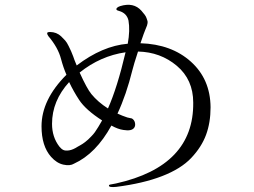

<svg xmlns="http://www.w3.org/2000/svg" viewBox="-20 -795 1040 786"><path d="M555 -618Q682 -614 761.5 -542.5Q841 -471 842 -356Q842 -293 823.5 -243Q805 -193 763 -148.5Q721 -104 643.5 -74Q566 -44 456 -30Q426 -27 426 -35Q426 -37 427 -38Q428 -39 431 -39.5Q434 -40 436.5 -40.5Q439 -41 444.5 -42Q450 -43 455 -44Q774 -115 771 -375Q771 -469 704 -525.5Q637 -582 545 -584Q527 -529 522 -508Q497 -407 461 -330Q483 -320 496 -316Q500 -314 508.5 -312.5Q517 -311 520 -310Q530 -304 532.5 -292.5Q535 -281 530 -273Q520 -257 485 -263Q463 -266 436 -281Q373 -166 283 -125Q267 -115 239.5 -121Q212 -127 189 -153Q150 -197 150 -278Q150 -387 252 -489Q239 -519 230 -553Q218 -600 178 -647Q173 -654 173 -659Q173 -664 185 -664Q198 -664 209.5 -659.5Q221 -655 230.5 -646Q240 -637 247 -629Q254 -621 261 -606.5Q268 -592 271 -585.5Q274 -579 279.5 -564.5Q285 -550 285 -549Q292 -532 294 -527Q399 -607 503 -616Q513 -671 506 -711Q499 -741 468 -750Q459 -752 457 -755.5Q455 -759 459 -763Q463 -767 472 -770Q527 -787 559 -751Q567 -742 572.5 -734.5Q578 -727 580 -720.5Q582 -714 583.5 -710Q585 -706 584 -700Q583 -694 582 -691Q581 -688 578 -681Q575 -674 574 -671Q571 -665 555 -618ZM299 -195Q301 -196 308 -200Q315 -204 318 -206Q321 -208 328.5 -213.5Q336 -219 341 -224Q346 -229 354 -237Q362 -245 368.5 -254Q375 -263 382.5 -275.5Q390 -288 398 -302Q331 -345 304 -386Q281 -421 263 -459Q193 -382 193 -288Q193 -234 223 -195Q231 -185 239.5 -181Q248 -177 263.5 -179.5Q279 -182 299 -195ZM354 -410Q381 -377 422 -351Q460 -436 494 -581Q391 -566 306 -498Q336 -432 354 -410Z"/></svg>

Font: TsukuhouMincho
Style: Regular
Weight: 400
Designer: Iose
Foundry: Typographish
Version: Version 1.001; ttfautohint (v1.8.3)